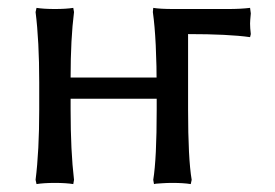

<svg xmlns="http://www.w3.org/2000/svg" viewBox="-20 -460 702 490"><path d="M379.9 -262.2V-208H160.2V-180.2Q160.2 -74.2 168.9 -1L167 9.8Q148.4 6.8 120.1 6.8Q91.8 6.8 73.2 9.8L70.8 -1Q80.1 -74.7 80.1 -180.2V-250Q80.1 -355.5 70.8 -429.2L73.2 -439.9Q91.8 -437 120.1 -437Q148.4 -437 167 -439.9L168.9 -429.2Q160.2 -360.8 160.2 -262.2ZM563 -437Q593.8 -437 618.2 -439.9L620.1 -425.8Q618.2 -406.2 618.2 -399.9Q618.2 -388.7 620.1 -373L618.2 -365.2Q563 -373 460 -373V-180.2Q460 -55.2 469.2 -1L466.8 9.8Q448.7 6.8 419.9 6.8Q406.7 6.8 395 7.6Q383.3 8.3 377.9 8.8L373 9.8L371.1 -1Q379.9 -55.2 379.9 -180.2V-229Q379.9 -360.4 370.1 -429.2L371.1 -439.9Q388.7 -437 422.9 -437Z"/></svg>

Font: Linear Smooth Low Contrast
Style: Regular
Weight: 500
Designer: Philipp H. Poll, Flanker
Foundry: Philipp H. Poll, reworked by Flanker
Version: Version 1.010 | FøM Fix